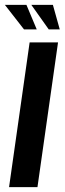

<svg xmlns="http://www.w3.org/2000/svg" viewBox="-30 -764 264 784"><path d="M7 0 91 -591H207L123 0ZM214 -644H169L98 -744H186ZM120 -644H68L-10 -744H78Z"/></svg>

Font: Alumni Sans Thin
Style: Bold Italic
Weight: 700
Italic angle: -8°
Version: Version 1.016